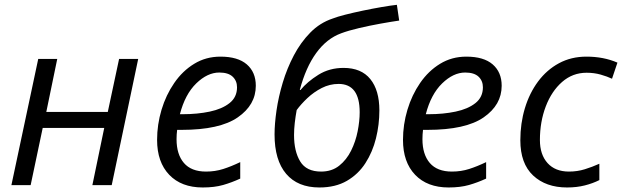

<svg xmlns="http://www.w3.org/2000/svg" viewBox="-20 -785 2638 814"><path d="M28.3 0 142.1 -535.2H222.7L176.3 -310.5H437L484.9 -535.2H565.9L453.6 0H371.6L421.9 -242.7H161.1L109.9 0Z M839.4 9.8Q749 9.8 697.5 -43.9Q646 -97.7 646 -191.9Q646 -256.8 664.8 -319.6Q683.6 -382.3 718.8 -433.3Q753.9 -484.4 803.5 -514.6Q853 -544.9 914.6 -544.9Q988.3 -544.9 1026.4 -512Q1064.5 -479 1064.5 -421.4Q1064.5 -340.3 988 -287.4Q911.6 -234.4 749.5 -234.4H731Q728.5 -214.8 728.5 -194.8Q728.5 -130.4 759.8 -94Q791 -57.6 853.5 -57.6Q892.1 -57.6 926.5 -68.6Q960.9 -79.6 998.5 -97.7V-27.8Q962.4 -11.2 925.8 -0.7Q889.2 9.8 839.4 9.8ZM742.7 -300.8H754.4Q816.9 -300.8 869.1 -311.8Q921.4 -322.8 953.1 -347.9Q984.9 -373 984.9 -415Q984.9 -442.4 966.3 -460Q947.8 -477.5 909.7 -477.5Q859.4 -477.5 812 -431.4Q764.6 -385.3 742.7 -300.8Z M1334 9.8Q1242.2 9.8 1193.1 -48.1Q1144 -106 1144 -214.8Q1144 -259.8 1152.3 -316.9Q1160.6 -374 1178.7 -434.6Q1196.8 -495.1 1225.8 -550.3Q1254.9 -605.5 1295.7 -647Q1336.4 -688.5 1390.6 -706.5Q1409.2 -713.9 1443.6 -722.7Q1478 -731.4 1518.8 -740Q1559.6 -748.5 1597.9 -755.1Q1636.2 -761.7 1662.6 -764.6L1672.4 -697.8Q1638.2 -692.9 1592.3 -684.6Q1546.4 -676.3 1501.7 -665.8Q1457 -655.3 1426.8 -644Q1365.2 -621.6 1320.8 -560.5Q1276.4 -499.5 1251 -403.8L1253.9 -403.3Q1282.7 -438.5 1329.6 -467.8Q1376.5 -497.1 1436.5 -497.1Q1511.7 -497.1 1550 -449.7Q1588.4 -402.3 1588.4 -316.9Q1588.4 -256.8 1574 -198.7Q1559.6 -140.6 1529.3 -93.5Q1499 -46.4 1450.7 -18.3Q1402.3 9.8 1334 9.8ZM1341.3 -57.6Q1386.7 -57.6 1418 -82.5Q1449.2 -107.4 1468.5 -146.2Q1487.8 -185.1 1496.3 -228.5Q1504.9 -272 1504.9 -309.1Q1504.9 -429.2 1415.5 -429.2Q1377.9 -429.2 1344 -411.9Q1310.1 -394.5 1283 -368.9Q1255.9 -343.3 1237.8 -318.4Q1232.9 -291.5 1229.7 -264.2Q1226.6 -236.8 1226.6 -212.4Q1226.6 -143.6 1252.7 -100.6Q1278.8 -57.6 1341.3 -57.6Z M1881.8 9.8Q1791.5 9.8 1740 -43.9Q1688.5 -97.7 1688.5 -191.9Q1688.5 -256.8 1707.3 -319.6Q1726.1 -382.3 1761.2 -433.3Q1796.4 -484.4 1845.9 -514.6Q1895.5 -544.9 1957 -544.9Q2030.8 -544.9 2068.8 -512Q2106.9 -479 2106.9 -421.4Q2106.9 -340.3 2030.5 -287.4Q1954.1 -234.4 1792 -234.4H1773.4Q1771 -214.8 1771 -194.8Q1771 -130.4 1802.2 -94Q1833.5 -57.6 1896 -57.6Q1934.6 -57.6 1969 -68.6Q2003.4 -79.6 2041 -97.7V-27.8Q2004.9 -11.2 1968.3 -0.7Q1931.6 9.8 1881.8 9.8ZM1785.2 -300.8H1796.9Q1859.4 -300.8 1911.6 -311.8Q1963.9 -322.8 1995.6 -347.9Q2027.3 -373 2027.3 -415Q2027.3 -442.4 2008.8 -460Q1990.2 -477.5 1952.1 -477.5Q1901.9 -477.5 1854.5 -431.4Q1807.1 -385.3 1785.2 -300.8Z M2384.3 9.8Q2294.4 9.8 2240.2 -41Q2186 -91.8 2186 -190.4Q2186 -262.2 2205.3 -326.2Q2224.6 -390.1 2261.2 -439.5Q2297.9 -488.8 2349.6 -516.8Q2401.4 -544.9 2466.3 -544.9Q2539.1 -544.9 2597.7 -519.5L2574.7 -451.2Q2554.2 -460.9 2526.4 -468.8Q2498.5 -476.6 2466.8 -476.6Q2407.7 -476.6 2363 -437.5Q2318.4 -398.4 2293.7 -333.5Q2269 -268.6 2269 -191.4Q2269 -129.4 2301.5 -93.5Q2334 -57.6 2392.1 -57.6Q2427.7 -57.6 2459.2 -67.4Q2490.7 -77.1 2521 -90.8V-21.5Q2494.1 -7.8 2459.7 1Q2425.3 9.8 2384.3 9.8Z"/></svg>

Font: Open Sans
Style: Italic
Weight: 400
Italic angle: -12°
Designer: Monotype Design Team
Foundry: Monotype Imaging Inc.
Version: Version 3.000; ttfautohint (v1.8.4)